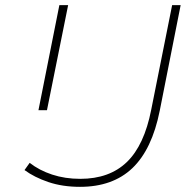

<svg xmlns="http://www.w3.org/2000/svg" viewBox="-20 -720 742 744"><path d="M290 4Q222 4 167.5 -14.5Q113 -33 75 -61L95 -89Q132 -60 182 -43.5Q232 -27 291 -27Q404 -27 471.5 -92Q539 -157 566 -295L647 -700H680L599 -291Q569 -141 493 -68.5Q417 4 290 4ZM129 -293 210 -700H244L162 -293Z"/></svg>

Font: Montserrat ExtraLight
Style: Italic
Weight: 200
Italic angle: -11.3°
Designer: Julieta Ulanovsky
Foundry: Julieta Ulanovsky
Version: Version 9.000; ttfautohint (v1.8.4.7-5d5b)